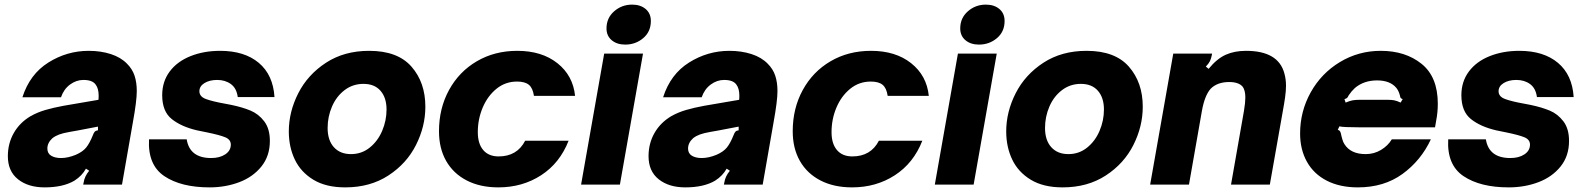

<svg xmlns="http://www.w3.org/2000/svg" viewBox="-20 -799 6864 831"><path d="M14 -123Q14 -178 39.5 -223Q65 -268 112 -296Q142 -313 176.5 -323Q211 -333 254 -341L406 -367Q407 -373 407 -385Q407 -416 394 -433Q380 -453 341 -453Q310 -453 283 -433Q256 -413 244 -378H77Q109 -478 189.5 -528.5Q270 -579 364 -579Q416 -579 459.5 -565Q503 -551 530 -523Q553 -500 562.5 -471Q572 -442 572 -405Q572 -362 555 -269L508 0H340L342 -9Q346 -36 366 -60L352 -69Q335 -38 302 -17Q253 12 173 12Q102 12 58 -23Q14 -58 14 -123ZM308 -129Q338 -142 353 -160.5Q368 -179 382 -214Q386 -225 390.5 -229.5Q395 -234 404 -235V-251L315 -234L281 -228Q253 -223 236.5 -217Q220 -211 207 -201Q185 -181 185 -156Q185 -135 201.5 -125Q218 -115 244 -115Q274 -115 308 -129Z M625 -196H788Q801 -115 894 -115Q931 -115 955 -131Q979 -147 979 -173Q979 -195 954.5 -205Q930 -215 876 -226L832 -235Q764 -251 723 -284Q682 -317 682 -387Q682 -446 714.5 -489.5Q747 -533 804.5 -556Q862 -579 933 -579Q1038 -579 1100 -527Q1162 -475 1168 -379H1009Q1004 -417 979.5 -435Q955 -453 920 -453Q887 -453 865 -439.5Q843 -426 843 -404Q843 -381 871 -370.5Q899 -360 955 -350L981 -345Q1029 -335 1064 -320.5Q1099 -306 1123.5 -274Q1148 -242 1148 -189Q1148 -124 1111.5 -78.5Q1075 -33 1015.5 -10.5Q956 12 887 12Q764 12 691.5 -36.5Q619 -85 625 -196Z M1230 -230Q1230 -315 1271 -395.5Q1312 -476 1391 -527.5Q1470 -579 1578 -579Q1701 -579 1761 -510.5Q1821 -442 1821 -337Q1821 -252 1780.5 -171.5Q1740 -91 1661 -39.5Q1582 12 1474 12Q1391 12 1336.5 -21Q1282 -54 1256 -108.5Q1230 -163 1230 -230ZM1653 -325Q1653 -376 1627 -406Q1601 -436 1553 -436Q1507 -436 1471.5 -409Q1436 -382 1417 -338Q1398 -294 1398 -245Q1398 -192 1425 -162Q1452 -132 1499 -132Q1545 -132 1580 -160Q1615 -188 1634 -232.5Q1653 -277 1653 -325Z M1880 -231Q1880 -330 1923.5 -409.5Q1967 -489 2044 -534Q2121 -579 2219 -579Q2325 -579 2392.5 -525.5Q2460 -472 2469 -384H2291Q2286 -418 2269 -432Q2252 -446 2218 -446Q2167 -446 2128.5 -414.5Q2090 -383 2069 -333Q2048 -283 2048 -227Q2048 -177 2071.5 -149.5Q2095 -122 2138 -122Q2218 -122 2253 -190H2441Q2403 -93 2322 -40.5Q2241 12 2137 12Q2058 12 2000 -18Q1942 -48 1911 -102.5Q1880 -157 1880 -231Z M2663 0H2495L2595 -567H2763ZM2605 -676Q2605 -721 2638 -750Q2671 -779 2716 -779Q2752 -779 2774.5 -760Q2797 -741 2797 -708Q2797 -662 2764 -634Q2731 -606 2686 -606Q2650 -606 2627.5 -625Q2605 -644 2605 -676Z M2787 -123Q2787 -178 2812.5 -223Q2838 -268 2885 -296Q2915 -313 2949.5 -323Q2984 -333 3027 -341L3179 -367Q3180 -373 3180 -385Q3180 -416 3167 -433Q3153 -453 3114 -453Q3083 -453 3056 -433Q3029 -413 3017 -378H2850Q2882 -478 2962.5 -528.5Q3043 -579 3137 -579Q3189 -579 3232.5 -565Q3276 -551 3303 -523Q3326 -500 3335.5 -471Q3345 -442 3345 -405Q3345 -362 3328 -269L3281 0H3113L3115 -9Q3119 -36 3139 -60L3125 -69Q3108 -38 3075 -17Q3026 12 2946 12Q2875 12 2831 -23Q2787 -58 2787 -123ZM3081 -129Q3111 -142 3126 -160.5Q3141 -179 3155 -214Q3159 -225 3163.5 -229.5Q3168 -234 3177 -235V-251L3088 -234L3054 -228Q3026 -223 3009.5 -217Q2993 -211 2980 -201Q2958 -181 2958 -156Q2958 -135 2974.5 -125Q2991 -115 3017 -115Q3047 -115 3081 -129Z M3411 -231Q3411 -330 3454.5 -409.5Q3498 -489 3575 -534Q3652 -579 3750 -579Q3856 -579 3923.5 -525.5Q3991 -472 4000 -384H3822Q3817 -418 3800 -432Q3783 -446 3749 -446Q3698 -446 3659.5 -414.5Q3621 -383 3600 -333Q3579 -283 3579 -227Q3579 -177 3602.5 -149.5Q3626 -122 3669 -122Q3749 -122 3784 -190H3972Q3934 -93 3853 -40.5Q3772 12 3668 12Q3589 12 3531 -18Q3473 -48 3442 -102.5Q3411 -157 3411 -231Z M4194 0H4026L4126 -567H4294ZM4136 -676Q4136 -721 4169 -750Q4202 -779 4247 -779Q4283 -779 4305.5 -760Q4328 -741 4328 -708Q4328 -662 4295 -634Q4262 -606 4217 -606Q4181 -606 4158.5 -625Q4136 -644 4136 -676Z M4335 -230Q4335 -315 4376 -395.5Q4417 -476 4496 -527.5Q4575 -579 4683 -579Q4806 -579 4866 -510.5Q4926 -442 4926 -337Q4926 -252 4885.5 -171.5Q4845 -91 4766 -39.5Q4687 12 4579 12Q4496 12 4441.5 -21Q4387 -54 4361 -108.5Q4335 -163 4335 -230ZM4758 -325Q4758 -376 4732 -406Q4706 -436 4658 -436Q4612 -436 4576.5 -409Q4541 -382 4522 -338Q4503 -294 4503 -245Q4503 -192 4530 -162Q4557 -132 4604 -132Q4650 -132 4685 -160Q4720 -188 4739 -232.5Q4758 -277 4758 -325Z M4958 0 5058 -567H5226L5225 -561Q5222 -545 5216.5 -534Q5211 -523 5199 -511L5211 -501Q5247 -545 5285 -562Q5323 -579 5373 -579Q5513 -579 5539 -481Q5546 -456 5546 -428Q5546 -406 5542 -377.5Q5538 -349 5532 -317L5476 0H5308L5364 -319Q5370 -355 5370 -377Q5370 -407 5359 -423Q5342 -444 5300 -444Q5249 -444 5220 -415Q5194 -386 5182 -319L5126 0Z M5607 -221Q5607 -317 5653 -399.5Q5699 -482 5779.5 -530.5Q5860 -579 5956 -579Q6063 -579 6133 -522.5Q6203 -466 6203 -350Q6203 -313 6196 -277L6191 -248H5860Q5794 -248 5777 -252L5770 -237Q5778 -235 5781 -228.5Q5784 -222 5786 -210Q5787 -207 5790 -195.5Q5793 -184 5799 -175Q5826 -132 5891 -132Q5927 -132 5957 -150Q5987 -168 6004 -196H6173Q6130 -104 6050 -46Q5970 12 5857 12Q5779 12 5722.5 -17Q5666 -46 5636.5 -99Q5607 -152 5607 -221ZM5804 -355Q5823 -363 5835.5 -365Q5848 -367 5863 -367H5987Q6002 -367 6013.5 -365Q6025 -363 6042 -355L6051 -370Q6044 -372 6042 -375.5Q6040 -379 6039 -386Q6034 -405 6024 -418Q5997 -451 5940 -451Q5883 -451 5844 -418Q5829 -404 5817 -386Q5814 -379 5810.5 -375.5Q5807 -372 5799 -370Z M6248 -196H6411Q6424 -115 6517 -115Q6554 -115 6578 -131Q6602 -147 6602 -173Q6602 -195 6577.5 -205Q6553 -215 6499 -226L6455 -235Q6387 -251 6346 -284Q6305 -317 6305 -387Q6305 -446 6337.5 -489.5Q6370 -533 6427.5 -556Q6485 -579 6556 -579Q6661 -579 6723 -527Q6785 -475 6791 -379H6632Q6627 -417 6602.5 -435Q6578 -453 6543 -453Q6510 -453 6488 -439.5Q6466 -426 6466 -404Q6466 -381 6494 -370.5Q6522 -360 6578 -350L6604 -345Q6652 -335 6687 -320.5Q6722 -306 6746.5 -274Q6771 -242 6771 -189Q6771 -124 6734.5 -78.5Q6698 -33 6638.5 -10.5Q6579 12 6510 12Q6387 12 6314.5 -36.5Q6242 -85 6248 -196Z"/></svg>

Font: Open Sauce Sans Black Italic
Style: Regular
Weight: 900
Italic angle: -10°
Designer: Alfredo Marco Pradil
Foundry: Creative Sauce Fz LLC
Version: Version 1.477